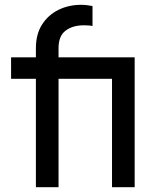

<svg xmlns="http://www.w3.org/2000/svg" viewBox="-20 -777 636 797"><path d="M129 0V-450H26V-539H129V-577Q129 -635 154.5 -675Q180 -715 222.5 -736Q265 -757 317 -757Q328 -757 341.5 -755.5Q355 -754 364 -752V-669Q356 -671 345 -671.5Q334 -672 328 -672Q282 -672 252.5 -650Q223 -628 223 -577V-539H539V0H445V-450H223V0Z"/></svg>

Font: Pitagon Sans Text Medium
Style: Regular
Weight: 500
Designer: Travis Tran
Foundry: Pitagon
Version: Version 1.000; ttfautohint (v1.8.4.7-5d5b);gftools[0.9.26]